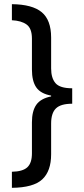

<svg xmlns="http://www.w3.org/2000/svg" viewBox="-20 -738 403 920"><path d="M37 85Q89 84 111 63.5Q133 43 133 -3V-152Q133 -206 154 -236Q175 -266 225 -276V-280Q175 -289 154 -319Q133 -349 133 -405V-553Q133 -602 107.5 -620.5Q82 -639 37 -641V-718Q135 -717 180 -679.5Q225 -642 225 -558V-410Q225 -364 246 -339.5Q267 -315 326 -315V-241Q271 -241 248 -218.5Q225 -196 225 -146V1Q225 82 182.5 121.5Q140 161 37 162Z"/></svg>

Font: Noto Sans Thai Looped ExtraCondensed Medium
Style: Regular
Weight: 500
Width: 2
Designer: Sasikarn Vongin, Ben Mitchell
Foundry: The Fontpad Ltd
Version: Version 1.001; ttfautohint (v1.8.4.7-5d5b)